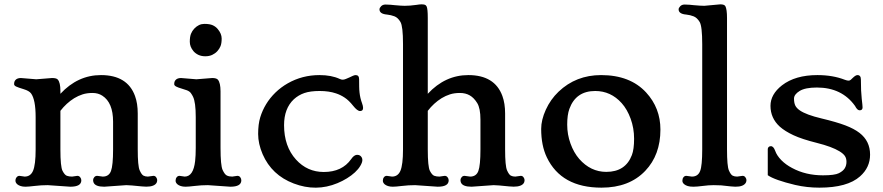

<svg xmlns="http://www.w3.org/2000/svg" viewBox="-20 -865 4123 897"><path d="M308.6 7.3 203.1 0Q171.9 0 141.8 3.7Q111.8 7.3 98.9 7.3Q85.9 7.3 76.4 4.2Q66.9 1 61.5 -3.4Q52.2 -11.2 52.2 -20.8Q52.2 -30.3 57.6 -36.9Q63 -43.5 70.8 -43.5L95.2 -40Q122.6 -40 134.3 -66.9Q146.5 -95.2 146.5 -167V-317.9Q146.5 -399.4 125 -428.7Q115.7 -440.9 90.3 -448.5Q64.9 -456.1 55.4 -460.7Q45.9 -465.3 45.9 -471.9Q45.9 -478.5 47.4 -482.9Q48.8 -487.3 52.2 -491.2Q60.5 -500.5 77.6 -500.5L149.4 -494.6L223.1 -500.5Q244.1 -500.5 250 -493.2Q262.2 -479.5 262.2 -439.9V-426.8Q343.3 -514.2 451.7 -514.2Q575.2 -514.2 610.8 -416.5Q623.5 -381.8 623.5 -334.5V-167Q623.5 -89.4 632.6 -69.1Q641.6 -48.8 650.4 -44.4Q659.2 -40 670.9 -40L696.8 -43.5Q705.1 -43.5 709.7 -36.6Q714.4 -29.8 714.4 -23.9Q714.4 -18.1 712.4 -12.9Q710.4 -7.8 705.1 -3.4Q687.5 10.7 642.6 5.9Q586.4 0 569.8 0L466.8 7.3Q424.8 7.3 417 -12.7Q415 -18.1 415 -24.2Q415 -30.3 420.2 -36.9Q425.3 -43.5 434.1 -43.5L460 -40Q488.8 -40 498.5 -66.2Q508.3 -92.3 508.3 -167V-296.4Q508.3 -385.7 458 -418Q438.5 -430.7 412.4 -430.7Q386.2 -430.7 365.7 -424.1Q345.2 -417.5 326.7 -406.2Q290 -383.3 262.2 -347.2V-167Q262.2 -85.9 272.2 -66.7Q282.2 -47.4 292.5 -43.7Q302.7 -40 316.9 -40L341.3 -43.5Q349.6 -43.5 354.7 -36.9Q359.9 -30.3 359.9 -22.5Q359.9 7.3 308.6 7.3Z M883.8 -626Q866.7 -646.5 866.7 -669.9Q866.7 -693.4 872.3 -707.3Q877.9 -721.2 887.7 -731.4Q908.7 -753.4 934.6 -753.4Q960.4 -753.4 974.4 -746.8Q988.3 -740.2 997.1 -729.5Q1015.6 -707.5 1015.6 -685.1Q1015.6 -662.6 1010.3 -649.4Q1004.9 -636.2 995.1 -625.7Q985.4 -615.2 971.4 -608.6Q957.5 -602.1 939.2 -602.1Q920.9 -602.1 907 -608.6Q893.1 -615.2 883.8 -626ZM1056.2 7.3 951.2 0Q919.9 0 889.9 3.7Q859.9 7.3 846.9 7.3Q834 7.3 824.5 4.2Q814.9 1 809.6 -3.4Q800.3 -11.2 800.3 -20.8Q800.3 -30.3 805.4 -36.9Q810.5 -43.5 818.8 -43.5L842.8 -40Q883.3 -40 891.6 -112.3Q894.5 -137.7 894.5 -174.3V-317.9Q894.5 -387.2 881.8 -413.1Q877.9 -421.4 871.8 -429.9Q865.7 -438.5 852.5 -443.4Q839.4 -448.2 826.2 -451.9Q813 -455.6 803.5 -460.4Q793.9 -465.3 793.9 -471.9Q793.9 -478.5 795.4 -482.9Q796.9 -487.3 800.3 -491.2Q808.6 -500.5 825.7 -500.5L897.5 -494.6L971.2 -500.5Q991.2 -500.5 998 -492.7Q1010.3 -478 1010.3 -438V-174.3Q1010.3 -92.3 1020 -71Q1029.8 -49.8 1040 -44.9Q1050.3 -40 1064.9 -40L1088.9 -43.5Q1097.7 -43.5 1102.5 -36.9Q1107.4 -30.3 1107.4 -22.5Q1107.4 7.3 1056.2 7.3Z M1676.3 -360.8Q1676.3 -346.2 1662.1 -346.2Q1649.4 -346.2 1629.6 -371.1Q1609.9 -396 1590.3 -408.9Q1570.8 -421.9 1549.8 -428.7Q1517.1 -439.9 1473.4 -439.9Q1429.7 -439.9 1402.1 -430.4Q1374.5 -420.9 1353 -401.4Q1307.1 -358.4 1307.1 -280.3Q1307.1 -181.2 1362.8 -119.6Q1415.5 -61.5 1492.7 -61.5Q1578.1 -61.5 1620.6 -121.6Q1633.3 -140.1 1645.8 -141.4Q1658.2 -142.6 1665.5 -135.3Q1672.9 -127.9 1672.9 -117.2Q1672.9 -106.4 1663.6 -90.6Q1654.3 -74.7 1638.2 -59.8Q1622.1 -44.9 1601.1 -32Q1580.1 -19 1556.6 -9.3Q1457 32.2 1352.1 -7.8Q1249.5 -46.9 1207 -144.5Q1186 -193.4 1186 -239Q1186 -284.7 1195.8 -316.9Q1205.6 -349.1 1223.4 -378.4Q1241.2 -407.7 1266.8 -432.6Q1292.5 -457.5 1324.2 -475.6Q1392.1 -514.2 1472.2 -514.2Q1528.8 -514.2 1567.4 -496.1Q1574.7 -492.7 1581.1 -492.7Q1587.4 -492.7 1595.7 -496.1Q1604 -499.5 1612.8 -503.4L1628.4 -510.7Q1636.2 -514.2 1641.6 -514.2Q1657.7 -514.2 1657.7 -494.9Q1657.7 -475.6 1658 -460.7Q1658.2 -445.8 1659.7 -432.6Q1662.6 -406.2 1671.4 -382.8Q1676.3 -369.6 1676.3 -360.8Z M2024.9 7.3 1919.4 0Q1888.2 0 1858.2 3.7Q1828.1 7.3 1815.2 7.3Q1802.2 7.3 1792.7 4.2Q1783.2 1 1777.8 -3.4Q1768.6 -11.2 1768.6 -20.8Q1768.6 -30.3 1773.7 -36.9Q1778.8 -43.5 1787.1 -43.5L1811.5 -40Q1838.9 -40 1850.6 -66.9Q1862.8 -95.2 1862.8 -167V-659.7Q1862.8 -742.2 1850.8 -762.5Q1838.9 -782.7 1822.8 -788.8Q1806.6 -794.9 1788.6 -796.9Q1752.9 -799.8 1752.9 -821.3Q1752.9 -828.1 1760.5 -835.9Q1768.1 -843.8 1781.2 -843.8Q1794.4 -843.8 1804.2 -842.8L1824.7 -840.8Q1856 -837.9 1870.4 -837.9Q1884.8 -837.9 1896 -838.9L1926.3 -842.3Q1939.9 -844.7 1949 -844.7Q1958 -844.7 1964.1 -843Q1970.2 -841.3 1973.1 -835Q1978.5 -824.2 1978.5 -781.2V-426.8Q2059.6 -514.2 2168 -514.2Q2291.5 -514.2 2327.1 -416.5Q2339.8 -381.8 2339.8 -334.5V-167Q2339.8 -89.4 2348.9 -69.1Q2357.9 -48.8 2366.7 -44.4Q2375.5 -40 2387.2 -40L2413.1 -43.5Q2421.4 -43.5 2426 -36.6Q2430.7 -29.8 2430.7 -23.9Q2430.7 -18.1 2428.7 -12.9Q2426.8 -7.8 2421.4 -3.4Q2403.8 10.7 2358.9 5.9Q2302.7 0 2286.1 0L2183.1 7.3Q2141.1 7.3 2133.3 -12.7Q2131.3 -18.1 2131.3 -24.2Q2131.3 -30.3 2136.5 -36.9Q2141.6 -43.5 2150.4 -43.5L2176.3 -40Q2205.1 -40 2214.8 -66.2Q2224.6 -92.3 2224.6 -167V-306.2Q2224.6 -358.9 2209.5 -383.5Q2194.3 -408.2 2174.6 -419.4Q2154.8 -430.7 2128.7 -430.7Q2102.5 -430.7 2082 -424.1Q2061.5 -417.5 2043 -406.2Q2006.3 -383.3 1978.5 -347.2V-167Q1978.5 -85.9 1988.5 -66.7Q1998.5 -47.4 2008.8 -43.7Q2019 -40 2033.2 -40L2057.6 -43.5Q2065.9 -43.5 2071 -36.9Q2076.2 -30.3 2076.2 -22.5Q2076.2 7.3 2024.9 7.3Z M2508.3 -262.7Q2508.3 -304.7 2530 -352.5Q2551.8 -400.4 2589.4 -436.5Q2670.9 -514.2 2788.1 -514.2Q2923.8 -514.2 2998.5 -433.1Q3065.4 -360.4 3065.4 -259.8Q3065.4 -141.1 2994.6 -66.9Q2919.9 11.7 2790 11.7Q2602.5 11.7 2534.7 -129.9Q2508.3 -185.1 2508.3 -262.7ZM2640.1 -356.4Q2629.9 -328.6 2629.9 -282.7Q2629.9 -236.8 2645.3 -194.3Q2660.6 -151.9 2686 -122.6Q2739.3 -62 2812.5 -62Q2902.3 -62 2932.1 -140.6Q2942.4 -167.5 2942.4 -216.8Q2942.4 -266.1 2926.3 -310.3Q2910.2 -354.5 2884.3 -383.3Q2833.5 -439.9 2760.7 -439.9Q2670.4 -439.9 2640.1 -356.4Z M3423.8 -40 3449.2 -43.5Q3457.5 -43.5 3462.4 -36.6Q3467.3 -29.8 3467.3 -23.9Q3467.3 -18.1 3465.1 -12.9Q3462.9 -7.8 3457.5 -3.4Q3439.9 11.2 3394.5 5.9L3349.1 1Q3337.4 0 3314.2 0Q3291 0 3263.2 3.7Q3235.4 7.3 3219.2 7.3Q3203.1 7.3 3193.1 4.2Q3183.1 1 3177.7 -3.4Q3168 -10.7 3168 -20.5Q3168 -30.3 3173.1 -36.9Q3178.2 -43.5 3186.5 -43.5L3212.4 -40Q3241.2 -40 3251 -66.4Q3260.7 -90.8 3260.7 -167V-658.2Q3260.7 -742.2 3248.8 -762.2Q3236.8 -782.2 3220.7 -788.6Q3204.6 -794.9 3186.5 -796.9Q3150.4 -799.8 3150.4 -821.3Q3150.4 -828.1 3158 -835.9Q3165.5 -843.8 3178.7 -843.8Q3191.9 -843.8 3201.7 -842.8L3221.7 -840.8Q3253.4 -837.9 3270.5 -837.9L3345.2 -844.7Q3363.8 -844.7 3368.7 -836.4Q3376.5 -821.8 3376.5 -781.2V-167Q3376.5 -88.9 3385.3 -68.8Q3394 -48.8 3402.8 -44.4Q3411.6 -40 3423.8 -40Z M3985.8 -514.2Q4002 -514.2 4002 -493.2Q4002 -437 4005.9 -403.8Q4009.8 -370.6 4009.8 -363.3Q4009.8 -349.6 3996.1 -349.6Q3984.9 -349.6 3974.6 -370.1Q3913.1 -456.1 3796.4 -456.1Q3741.7 -456.1 3715.6 -439.9Q3689.5 -423.8 3689.5 -404.3Q3689.5 -384.8 3695.3 -372.3Q3701.2 -359.9 3716.8 -349.1Q3746.6 -328.6 3817.4 -311.8Q3888.2 -294.9 3929.2 -279.3Q3970.2 -263.7 3995.6 -244.1Q4044.9 -206.1 4044.9 -142.6Q4044.9 -82.5 3998 -41Q3939 11.7 3808.1 11.7Q3750 11.7 3694.8 -1Q3599.1 -23.9 3566.9 -46.4V-168.5Q3566.9 -173.8 3570.8 -178Q3574.7 -182.1 3581.5 -182.1Q3593.8 -182.1 3601.6 -160.2Q3609.4 -138.2 3630.1 -116.9Q3650.9 -95.7 3680.7 -80.1Q3744.1 -45.9 3824.7 -45.9Q3879.4 -45.9 3899.2 -55.9Q3918.9 -65.9 3926.8 -79.1Q3934.6 -92.3 3934.6 -108.9Q3934.6 -125.5 3927 -136.5Q3919.4 -147.5 3901.9 -158.2Q3866.7 -179.7 3796.6 -197.3Q3726.6 -214.8 3686.8 -233.4Q3647 -252 3623 -273.4Q3579.6 -313 3579.6 -370.6Q3579.6 -424.3 3633.3 -466.3Q3695.3 -514.2 3798.8 -514.2Q3871.1 -514.2 3927.2 -492.2Q3938 -488.3 3944.1 -488.3Q3950.2 -488.3 3954.6 -492.2L3963.9 -501Q3977.5 -514.2 3985.8 -514.2Z"/></svg>

Font: Stoke
Style: Regular
Weight: 400
Designer: Nicole Fally
Foundry: Nicole Fally
Version: Version 1.002